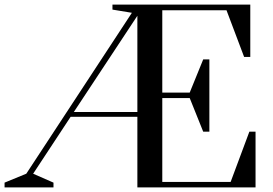

<svg xmlns="http://www.w3.org/2000/svg" viewBox="-60 -820 1194 840"><path d="M-40 0V-21L55 -60L517 -764L432 -778V-800H1035V-571H1008L931 -775H650V-415H770L829 -560H856V-244H829L770 -391H650V-24H949L1031 -244H1058V0H541V-309H249L85 -60L174 -21V0ZM263 -330H541V-751Z"/></svg>

Font: Prata
Style: Regular
Weight: 400
Designer: Ivan Petrov
Foundry: Cyreal
Version: Version 2.000